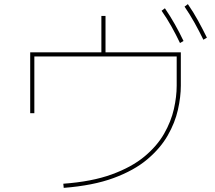

<svg xmlns="http://www.w3.org/2000/svg" viewBox="-20 -867 1040 928"><path d="M288 41 286 21Q424 11 520 -24Q616 -59 677.5 -110Q739 -161 773 -220.5Q807 -280 820.5 -340Q834 -400 834 -453V-594H146V-320H126V-614H854V-453Q854 -399 840 -336.5Q826 -274 790.5 -212Q755 -150 691.5 -96.5Q628 -43 529 -6.5Q430 30 288 41ZM470 -607V-790H490V-607ZM850 -659Q831 -699 809 -738.5Q787 -778 761 -815L777 -827Q803 -789 825.5 -749Q848 -709 867 -669ZM963 -675Q943 -716 920.5 -756.5Q898 -797 872 -835L888 -847Q915 -808 937.5 -767Q960 -726 980 -685Z"/></svg>

Font: Murecho Thin
Style: Regular
Weight: 100
Designer: Neil Summerour
Foundry: Positype
Version: Version 1.010